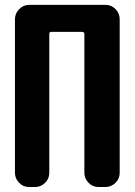

<svg xmlns="http://www.w3.org/2000/svg" viewBox="-20 -750 540 770"><path d="M403.3 -730.5Q426.8 -730.5 443.4 -713.4Q460 -696.3 460 -672.9V-56.6Q460 -33.2 442.9 -16.6Q425.8 0 403.3 0H375Q351.6 0 335 -17.1Q318.4 -34.2 318.4 -56.6V-614.3Q318.4 -622.1 308.6 -622.1H185.5Q177.7 -622.1 177.7 -614.3V-56.6Q177.7 -33.2 160.6 -16.6Q143.6 0 121.1 0H96.7Q73.2 0 56.6 -17.1Q40 -34.2 40 -56.6V-672.9Q40 -696.3 57.1 -713.4Q74.2 -730.5 96.7 -730.5Z"/></svg>

Font: Rounded Mgen+ 1mn bold
Style: Bold
Weight: 700
Designer: [Source Han Sans]
Ryoko NISHIZUKA  (kana & ideographs); Paul D. Hunt (Latin, Greek & Cyrillic); Wenlong ZHANG  (bopomofo
Version: Version 1.059.20150602